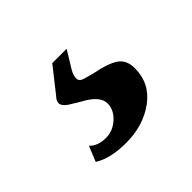

<svg xmlns="http://www.w3.org/2000/svg" viewBox="-69 -82 378 378"><g transform="rotate(-45 120.5 107.0)"><path d="M97 214Q53 214 28 198L41 166Q53 179 76 179Q95 179 110.5 165Q126 151 126 133Q126 112 92 94L69 80Q58 72 58 65Q58 58 64 52L105 0H145L123 36Q117 46 117 55Q117 62 125 65Q130 67 150 72Q182 78 197.5 88.5Q213 99 213 122Q213 164 179 189Q145 214 97 214Z"/></g></svg>

Font: UnnaBold
Style: Bold
Weight: 700
Designer: Jorge de Buen Unna
Foundry: Omnibus-Type
Version: Version 2.008;hotconv 1.0.109;makeotfexe 2.5.65596